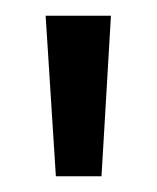

<svg xmlns="http://www.w3.org/2000/svg" viewBox="-20 -775 199 244"><path d="M51 -551 38 -755H121L109 -551Z"/></svg>

Font: DM Sans
Style: Regular
Weight: 400
Designer: Colophon Foundry, Jonny Pinhorn
Foundry: Colophon Foundry
Version: Version 4.004; ttfautohint (v1.8.4.7-5d5b)